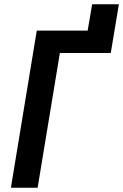

<svg xmlns="http://www.w3.org/2000/svg" viewBox="-20 -878 576 898"><path d="M31 0 152 -735H390L411 -858H536L498 -630H260L156 0Z"/></svg>

Font: Iosevka Term Curly Extrabold
Style: Italic
Weight: 800
Italic angle: -9°
Designer: Belleve Invis
Foundry: Belleve Invis
Version: Version 32.3.0